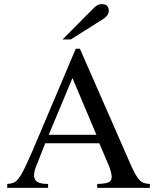

<svg xmlns="http://www.w3.org/2000/svg" viewBox="-20 -910 762 930"><path d="M706 0H451V-19Q491 -20 506 -27Q521 -34 521 -53Q521 -64 516 -82Q511 -100 502 -120L461 -216H199L153 -99Q145 -78 145 -60Q145 -39 161 -29Q177 -19 213 -19V0H15V-19Q33 -20 45.5 -25Q58 -30 71 -47Q84 -64 99.5 -96Q115 -128 139 -183L347 -674H367L616 -106Q629 -78 638.5 -61.5Q648 -45 657.5 -36Q667 -27 678 -23.5Q689 -20 706 -19ZM447 -257 331 -532 216 -257ZM283 -719 430 -867Q444 -881 452.5 -885.5Q461 -890 472 -890Q507 -890 507 -858Q507 -835 477 -816L323 -719Z"/></svg>

Font: Klingon pIqaD Mandel
Style: Regular
Weight: 400
Width: 0
Designer: Mike Neff (qa'vaj)
Foundry: Mike Neff and Michael Everson
Version: Version 2.003